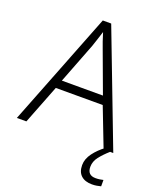

<svg xmlns="http://www.w3.org/2000/svg" viewBox="-167 -818 942 1138"><g transform="rotate(20 304.0 -249.5)"><path d="M547 0 452 -246H156L60 0H0L281 -717H334L608 0ZM339 -556Q333 -570 323 -600Q313 -630 306 -653Q298 -626 289 -600Q280 -574 274 -555L175 -299H434ZM508 123Q508 176 560 176Q575 176 587 174Q599 172 608 170V210Q596 213 582.5 215.5Q569 218 552 218Q508 218 483.5 195.5Q459 173 459 130Q459 91 486.5 54Q514 17 555 -13L588 0Q554 30 531 59.5Q508 89 508 123Z"/></g></svg>

Font: Noto Sans Myanmar Light
Style: Regular
Weight: 300
Designer: Monotype Design Team
Foundry: Monotype Imaging Inc.
Version: Version 2.107; ttfautohint (v1.8.4.7-5d5b)